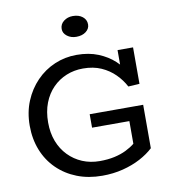

<svg xmlns="http://www.w3.org/2000/svg" viewBox="-99 -1011 998 1110"><g transform="rotate(-10 400.5 -455.5)"><path d="M412 14Q331 14 264.5 -12Q198 -38 149 -86Q100 -134 74 -199.5Q48 -265 48 -343Q48 -422 75 -487Q102 -552 148.5 -600Q195 -648 256 -674Q317 -700 385 -700Q457 -700 512 -677.5Q567 -655 606 -619Q645 -583 667 -541L624 -554V-686H715V-472L649 -468Q628 -508 594.5 -541.5Q561 -575 515 -595.5Q469 -616 408 -616Q356 -616 310.5 -597.5Q265 -579 230 -543.5Q195 -508 175.5 -457.5Q156 -407 156 -343Q156 -282 175 -232.5Q194 -183 229 -147Q264 -111 310.5 -91.5Q357 -72 412 -72Q460 -72 498.5 -80.5Q537 -89 567.5 -104Q598 -119 620 -137V-270H401V-349H715V-94Q683 -64 637 -39.5Q591 -15 534 -0.5Q477 14 412 14ZM403 -803Q372 -803 349.5 -820Q327 -837 327 -862Q327 -890 349.5 -907.5Q372 -925 403 -925Q438 -925 460 -907.5Q482 -890 482 -862Q482 -837 460 -820Q438 -803 403 -803Z"/></g></svg>

Font: BioRhyme ExtraBold
Style: Regular
Weight: 400
Version: Version 1.600;gftools[0.9.33]